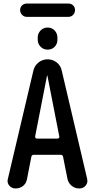

<svg xmlns="http://www.w3.org/2000/svg" viewBox="-20 -1066 540 1086"><path d="M367.2 -970.7H130.9Q116.2 -970.7 105 -981.9Q93.8 -993.2 93.8 -1009.3Q93.8 -1025.4 105 -1035.6Q116.2 -1045.9 130.9 -1045.9H367.2Q382.8 -1045.9 393.6 -1035.6Q404.3 -1025.4 404.3 -1009.3Q404.3 -993.2 393.6 -981.9Q382.8 -970.7 367.2 -970.7ZM193.4 -853.5Q193.4 -877 209.5 -893.6Q225.6 -910.2 249.5 -910.2Q273.4 -910.2 289.1 -893.6Q304.7 -877 304.7 -853.5V-840.8Q304.7 -817.4 289.1 -801.3Q273.4 -785.2 249.5 -785.2Q225.6 -785.2 209.5 -801.8Q193.4 -818.4 193.4 -840.8ZM246.1 -638.7 178.7 -293.9Q178.7 -289.1 181.2 -285.6Q183.6 -282.2 188.5 -282.2H305.7Q310.5 -282.2 313.5 -285.6Q316.4 -289.1 315.4 -293.9L248 -638.7Q248 -639.6 247.1 -639.6Q246.1 -639.6 246.1 -638.7ZM67.4 0Q45.9 0 32.2 -16.6Q18.6 -33.2 24.4 -53.7L168.9 -667Q175.8 -695.3 198.2 -712.9Q220.7 -730.5 249.5 -730.5Q278.3 -730.5 300.8 -712.9Q323.2 -695.3 329.1 -667L472.7 -55.7Q478.5 -33.2 464.8 -16.6Q451.2 0 428.7 0Q403.3 0 384.8 -15.6Q366.2 -31.2 361.3 -55.7L336.9 -178.7Q335 -189.5 324.2 -190.4H170.9Q159.2 -190.4 157.2 -178.7L132.8 -53.7Q128.9 -29.3 110.8 -14.6Q92.8 0 67.4 0Z"/></svg>

Font: Rounded-X Mgen+ 1m medium
Style: Regular
Weight: 500
Designer: [Source Han Sans]
Ryoko NISHIZUKA  (kana & ideographs); Paul D. Hunt (Latin, Greek & Cyrillic); Wenlong ZHANG  (bopomofo
Version: Version 1.059.20150602